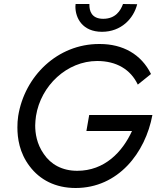

<svg xmlns="http://www.w3.org/2000/svg" viewBox="-20 -930 792 960"><path d="M358 -910C358 -906 357 -901 357 -897C357 -840 392 -771 490 -771C586 -771 648 -837 666 -909L595 -910C583 -877 558 -836 496 -836C436 -836 427 -878 427 -905C427 -906 427 -908 427 -910ZM412 -275H640C592 -170 503 -76 366 -76C291 -76 234 -108 199 -160C163 -211 156 -265 156 -303C156 -318 158 -334 160 -350C184 -502 315 -625 466 -625C562 -625 633 -583 669 -507L735 -560C686 -659 594 -710 479 -710C478 -710 477 -710 475 -710C268 -710 103 -550 71 -350C68 -331 67 -312 67 -293C67 -239 77 -166 128 -99C179 -31 257 10 358 10C571 10 707 -166 742 -355H426Z"/></svg>

Font: Jost
Style: Italic
Weight: 400
Italic angle: -5°
Version: Version 3.710